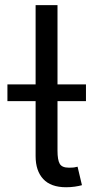

<svg xmlns="http://www.w3.org/2000/svg" viewBox="-20 -748 375 771"><path d="M245.6 3.9Q184.1 3.9 153.6 -29.1Q123 -62 123 -121.1V-727.5H210.9V-143.1Q210.9 -105.5 220 -90.1Q229 -74.7 256.3 -74.7Q270.5 -74.7 277.8 -75.7Q285.2 -76.7 291.5 -78.6L309.1 -4.4Q297.4 -1 280.3 1.5Q263.2 3.9 245.6 3.9ZM9.8 -341.8V-409.2H325.2V-341.8Z"/></svg>

Font: Atlassian Sans
Style: Regular
Weight: 400
Designer: Rasmus Andersson
Foundry: Modifications by Atlassian Pty Ltd, manufactured by rsms
Version: Version 4.001;git-9221beed3